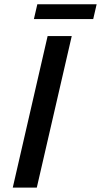

<svg xmlns="http://www.w3.org/2000/svg" viewBox="-20 -854 460 874"><path d="M38.1 0 196.8 -689.9H306.6L147.5 0ZM134.3 -767.1 149.9 -834.5H419.9L404.3 -767.1Z"/></svg>

Font: Acari Sans SemiBold
Style: Italic
Weight: 600
Italic angle: -13°
Designer: Alfredo Marco Pradil and Stefan Peev
Foundry: Hanken Design Co.
Version: Version 1.045;January 11, 2019;FontCreator 11.5.0.2425 64-bi